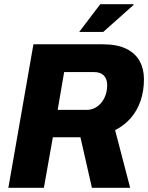

<svg xmlns="http://www.w3.org/2000/svg" viewBox="-20 -899 709 919"><path d="M20 0 140 -687H471Q541 -687 584.5 -665.5Q628 -644 648.5 -606.5Q669 -569 669 -520Q669 -464 653 -417Q637 -370 606.5 -334.5Q576 -299 531 -276L603 0H420L365 -242H233L190 0ZM256 -373H395Q422 -373 444.5 -388.5Q467 -404 480 -431Q493 -458 493 -492Q493 -521 477 -537.5Q461 -554 430 -554H287ZM359 -746 460 -879H619V-875L474 -746Z"/></svg>

Font: Archivo SemiCondensed ExtraBold
Style: Italic
Weight: 800
Width: 4
Italic angle: -10°
Designer: Hector Gatti
Foundry: Omnibus-Type
Version: Version 2.001